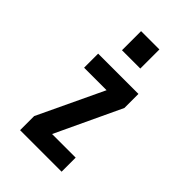

<svg xmlns="http://www.w3.org/2000/svg" viewBox="-214 -795 878 878"><g transform="rotate(45 225.0 -356.0)"><path d="M90 0V-91L240.5 -409H95V-500H355.5V-409L206 -91H358.5V0ZM161 -711.5H279.5V-588H161Z"/></g></svg>

Font: Trispace Condensed Medium
Style: Regular
Weight: 500
Width: 3
Designer: Tyler Finck
Foundry: Etcetera Type Company
Version: Version 1.210; ttfautohint (v1.8.3)